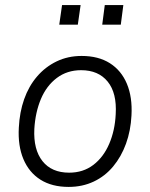

<svg xmlns="http://www.w3.org/2000/svg" viewBox="-20 -727 590 755"><path d="M250 8Q184 8 139 -20.5Q94 -49 72 -101.5Q50 -154 54 -225Q57 -286 75 -337Q93 -388 125.5 -426Q158 -464 202.5 -485.5Q247 -507 301 -507Q367 -507 412 -478.5Q457 -450 479 -397.5Q501 -345 497 -273Q494 -213 475.5 -162Q457 -111 425 -72.5Q393 -34 348.5 -13Q304 8 250 8ZM252 -48Q307 -48 347 -78.5Q387 -109 409.5 -161.5Q432 -214 435 -278Q440 -361 403.5 -406Q367 -451 299 -451Q244 -451 203.5 -420.5Q163 -390 141 -338Q119 -286 115 -220Q111 -139 147 -93.5Q183 -48 252 -48ZM382 -630 392 -707H465L455 -630ZM213 -630 224 -707H297L286 -630Z"/></svg>

Font: Nunitoga
Style: Light Italic
Weight: 300
Italic angle: -9°
Designer: Vernon Adams
Foundry: Vernon Adams
Version: Version 1.0